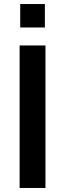

<svg xmlns="http://www.w3.org/2000/svg" viewBox="-20 -930 321 950"><path d="M77 0V-705H205V0ZM80 -794V-910H202V-794Z"/></svg>

Font: NunitoSans3
Style: Bold
Weight: 700
Designer: Vernon Adams
Foundry: Vernon Adams
Version: Version 3.101;gftools[0.9.27]